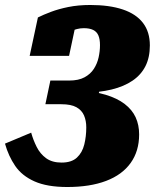

<svg xmlns="http://www.w3.org/2000/svg" viewBox="-51 -676 631 770"><path d="M219 74Q310 74 374.5 49.5Q439 25 473 -22.5Q507 -70 507 -137Q507 -175 493 -205.5Q479 -236 449 -259Q419 -282 372.5 -296Q326 -310 262 -314L342 -289L349 -318L284 -304Q347 -305 396.5 -317Q446 -329 480.5 -352.5Q515 -376 532.5 -411Q550 -446 550 -494Q550 -548 522.5 -584Q495 -620 441.5 -638Q388 -656 311 -656Q263 -656 223.5 -648Q184 -640 153.5 -628.5Q123 -617 101 -606L68 -452H226L253 -579Q240 -579 231.5 -574Q223 -569 218.5 -561.5Q214 -554 212 -547.5Q210 -541 211 -538Q220 -545 232 -550.5Q244 -556 257.5 -559.5Q271 -563 285 -563Q308 -563 322.5 -556Q337 -549 343.5 -534Q350 -519 350 -495Q350 -471 344.5 -446Q339 -421 325.5 -400Q312 -379 288 -366Q264 -353 227 -353H151L131 -258H195Q234 -258 255.5 -246Q277 -234 286 -213Q295 -192 295 -165Q295 -129 287 -96.5Q279 -64 257.5 -44Q236 -24 196 -24Q158 -24 134 -41.5Q110 -59 96 -87Q82 -115 74 -144L-31 -100Q-17 -50 10 -10.5Q37 29 87.5 51.5Q138 74 219 74Z"/></svg>

Font: Roboto Serif Black
Style: Italic
Weight: 900
Italic angle: -10°
Version: Version 1.008